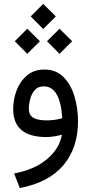

<svg xmlns="http://www.w3.org/2000/svg" viewBox="-20 -706 470 989"><path d="M138.2 -621.6 202.6 -686 267.6 -621.6 202.6 -556.6ZM222.2 -493.7 286.6 -558.1 351.6 -493.7 286.6 -428.7ZM56.2 -493.7 120.6 -558.1 185.5 -493.7 120.6 -428.7ZM298.8 -12.2Q282.2 -6.8 258.5 -3.4Q234.9 0 218.8 0Q47.9 0 47.9 -144.5Q47.9 -192.9 65.2 -239.5Q82.5 -286.1 118.4 -316.9Q154.3 -347.7 209 -347.7Q268.6 -347.7 306.9 -309.3Q345.2 -271 363.5 -210Q381.8 -148.9 381.8 -81.1Q381.8 55.2 306.9 144.5Q231.9 233.9 82 262.7L52.7 187.5Q159.2 167.5 223.1 113Q287.1 58.6 298.8 -12.2ZM300.8 -97.2Q290.5 -261.2 205.1 -261.2Q175.3 -261.2 158.4 -241.2Q141.6 -221.2 135 -194.6Q128.4 -168 128.4 -147Q128.4 -113.3 151.1 -99.6Q173.8 -85.9 221.2 -85.9Q240.2 -85.9 260.7 -88.6Q281.2 -91.3 300.8 -97.2Z"/></svg>

Font: Vazir
Style: Regular
Weight: 400
Designer: Saber Rastikerdar
Foundry: Saber Rastikerdar
Version: Version 30.0.0